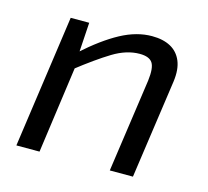

<svg xmlns="http://www.w3.org/2000/svg" viewBox="-79 -590 736 681"><g transform="rotate(15 289.0 -249.5)"><path d="M400 -499Q441 -499 468.5 -484Q496 -469 508.5 -439Q521 -409 515 -364L463 0H378L427 -343Q433 -391 421 -409Q409 -427 374 -427Q326 -427 276 -396.5Q226 -366 157 -312L158 -374Q227 -436 285.5 -467.5Q344 -499 400 -499ZM172 -487 164 -361 168 -346 120 0H35L104 -487Z"/></g></svg>

Font: Exo 2
Style: Italic
Weight: 400
Italic angle: -8°
Designer: Natanael Gama
Foundry: Natanael Gama
Version: Version 2.010